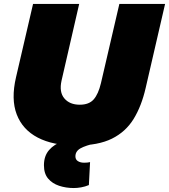

<svg xmlns="http://www.w3.org/2000/svg" viewBox="-20 -724 854 970"><path d="M364 11Q247 11 170.5 -29Q94 -69 64.5 -146Q35 -223 61 -334L147 -704H380L291 -317Q278 -259 305 -227Q332 -195 383 -195Q430 -195 453.5 -222Q477 -249 490 -304L583 -704H814L716 -280Q695 -188 655 -123Q615 -58 545.5 -23.5Q476 11 364 11ZM353 226Q313 226 278.5 214.5Q244 203 223 178Q202 153 202 111Q202 64 228 34Q254 4 298.5 -11Q343 -26 397 -26L470 -2Q412 11 386.5 25.5Q361 40 361 66Q361 82 373.5 90Q386 98 405 98Q423 98 435 95L429 211Q410 219 390 222.5Q370 226 353 226Z"/></svg>

Font: Prodigy Sans Black
Style: Italic
Weight: 900
Italic angle: -13°
Designer: Wei Huang
Foundry: Wei Huang
Version: Version 1.003; ttfautohint (v1.8.3)